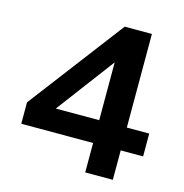

<svg xmlns="http://www.w3.org/2000/svg" viewBox="-107 -828 887 927"><g transform="rotate(15 336.0 -364.5)"><path d="M401 0V-147H42V-254L403 -729H539V-261H651V-147H539V0ZM184 -261H401V-550Z"/></g></svg>

Font: BDO Grotesk DemiBold
Style: Regular
Weight: 600
Designer: Deni Anggara
Foundry: Lokal Container
Version: Version 2.000